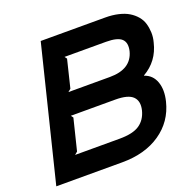

<svg xmlns="http://www.w3.org/2000/svg" viewBox="-139 -953 1108 1096"><g transform="rotate(-20 415.0 -405.0)"><path d="M627.9 -240.2Q640.6 -293 612.3 -321.5Q584 -350.1 505.9 -350.1H235.8L246.1 -335.9L199.2 -146L182.1 -131.8H453.1Q534.2 -131.8 574.2 -159.2Q614.3 -186.5 627.9 -240.2ZM676.8 -581.1Q688.5 -630.4 663.6 -654.3Q638.7 -678.2 568.8 -678.2H316.9L327.1 -664.1L286.1 -496.1L269 -481.9H521Q650.9 -481.9 676.8 -581.1ZM773.9 -240.2Q746.1 -127.9 652.8 -64Q559.6 0 420.9 0H20L220.2 -810.1H611.8Q655.8 -810.1 691.9 -801.5Q728 -793 752.9 -777.8Q777.8 -762.7 795.9 -741.5Q814 -720.2 821.5 -694.8Q829.1 -669.4 830.3 -640.4Q831.5 -611.3 823.2 -581.1Q798.3 -476.1 707 -423.8V-421.9Q755.4 -405.8 772.9 -356.4Q790.5 -307.1 773.9 -240.2Z"/></g></svg>

Font: Sinkin Sans 600 SemiBold Italic
Style: Regular
Weight: 600
Italic angle: -112°
Designer: Keith Bates
Foundry: K-Type
Version: Sinkin Sans (version 1.0)  by Keith Bates   •   © 2014   www